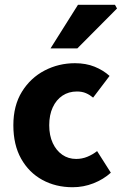

<svg xmlns="http://www.w3.org/2000/svg" viewBox="-20 -773 511 805"><path d="M284.5 12Q213.7 12 157.4 -18.8Q101.2 -49.6 68.6 -107.6Q36 -165.7 36 -247.8Q36 -330.4 71.9 -388.4Q107.9 -446.5 166.9 -477.3Q225.9 -508 294.3 -508Q340.2 -508 376.5 -493.4Q412.8 -478.7 439.4 -454.7L370.4 -363.7Q356.6 -375.3 340.3 -382.4Q324 -389.4 302.5 -389.4Q268 -389.4 241.9 -372Q215.8 -354.6 201.1 -322.8Q186.4 -291.1 186.4 -247.8Q186.4 -205 201.2 -173.2Q216 -141.5 241.3 -124.1Q266.6 -106.6 299.4 -106.6Q323.9 -106.6 346.1 -115.7Q368.2 -124.7 387.1 -139.5L444.7 -48.9Q413.7 -20.9 371.8 -4.4Q329.9 12 284.5 12ZM191.8 -570 307 -753H462L470.6 -737.4L304.2 -570Z"/></svg>

Font: Source Sans 3 VF
Style: Regular
Weight: 200
Designer: Paul D. Hunt
Foundry: Adobe
Version: Version 3.046;hotconv 1.0.118;makeotfexe 2.5.65603